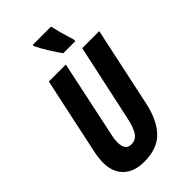

<svg xmlns="http://www.w3.org/2000/svg" viewBox="-279 -1019 1118 1118"><g transform="rotate(-45 280.0 -460.5)"><path d="M420 -771 421 -783Q407 -827 397 -863.5Q387 -900 380 -931H229V-922Q242 -893 272 -844.5Q302 -796 321 -771ZM455 -222 560 -714H420L318 -242Q304 -174 283 -144.5Q262 -115 226 -115Q177 -115 177 -180Q177 -209 184 -238L285 -714H145L44 -241Q34 -191 34 -156Q34 -78 80 -34Q126 10 207 10Q316 10 373.5 -50Q431 -110 455 -222Z"/></g></svg>

Font: Noto Sans UI Condensed ExtraBold
Style: Italic
Weight: 800
Width: 3
Designer: Monotype Design Team
Foundry: Monotype Imaging Inc.
Version: 1.001